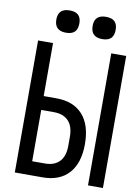

<svg xmlns="http://www.w3.org/2000/svg" viewBox="-105 -1066 811 1133"><g transform="rotate(10 300.0 -499.0)"><path d="M65.5 -791H155V-473.5H231.5Q333.5 -473.5 388.8 -412.2Q444 -351 444 -236.5Q444 -122.5 388.8 -61.2Q333.5 0 231.5 0H65.5ZM349 -210.5V-263Q349 -326.5 318.2 -358.5Q287.5 -390.5 231.5 -390.5H155V-83H231.5Q287.5 -83 318.2 -115Q349 -147 349 -210.5ZM504 -791H593.5V0H504ZM150 -932Q150 -998 219 -998Q254 -998 271 -981.8Q288 -965.5 288 -932Q288 -898 271 -881.2Q254 -864.5 219 -864.5Q150 -864.5 150 -932ZM367.5 -932Q367.5 -998 436.5 -998Q471.5 -998 488.5 -981.8Q505.5 -965.5 505.5 -932Q505.5 -898 488.5 -881.2Q471.5 -864.5 436.5 -864.5Q367.5 -864.5 367.5 -932Z"/></g></svg>

Font: JuliaMono
Style: Regular
Weight: 400
Monospace: yes
Designer: cormullion
Foundry: corm
Version: Version 0.055; ttfautohint (v1.8.4)